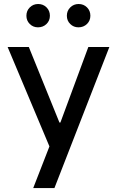

<svg xmlns="http://www.w3.org/2000/svg" viewBox="-20 -742 592 973"><path d="M18.6 -503.9H126L281.2 -121.1H286.1L427.7 -503.9H534.2L255.9 210.9H148.4L230.5 0ZM113.8 -662.1Q113.8 -687.5 131.1 -704.6Q148.4 -721.7 173.3 -721.7Q198.7 -721.7 215.8 -704.6Q232.9 -687.5 232.9 -662.1Q232.9 -637.2 215.6 -620.4Q198.2 -603.5 172.4 -603.5Q147.9 -603.5 130.9 -620.4Q113.8 -637.2 113.8 -662.1ZM318.8 -662.1Q318.8 -687.5 336.2 -704.6Q353.5 -721.7 378.4 -721.7Q403.8 -721.7 420.9 -704.6Q438 -687.5 438 -662.1Q438 -637.2 420.7 -620.4Q403.3 -603.5 377.4 -603.5Q353 -603.5 335.9 -620.4Q318.8 -637.2 318.8 -662.1Z"/></svg>

Font: Wanted Sans Medium
Style: Regular
Weight: 500
Designer: Original Design by Kil Hyung-jin and Kang Hanbin, Wanted Lab, Inc; Hangeul from Source Han Sans by Jang Soo-young and Ka
Foundry: Wanted Lab, Inc.
Version: Version 1.001